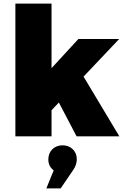

<svg xmlns="http://www.w3.org/2000/svg" viewBox="-20 -762 688 1073"><path d="M268 -146 309 -189 408 0H647L447 -334L646 -544H418L268 -381V-742H66V0H268ZM330 50C283 50 250 83 250 129C250 153 260 176 280 190L239 291H319L387 191C400 173 409 153 409 128C409 78 371 50 330 50Z"/></svg>

Font: Montserrat ExtraBold
Style: Regular
Weight: 800
Designer: Julieta Ulanovsky
Foundry: Julieta Ulanovsky
Version: Version 4.000